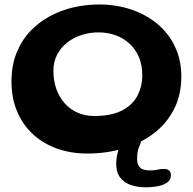

<svg xmlns="http://www.w3.org/2000/svg" viewBox="-20 -616 840 836"><path d="M360 52.5Q288 52.5 227.8 30.8Q167.5 9 123.2 -31.8Q79 -72.5 54.5 -130.5Q30 -188.5 30 -261Q30 -330 51.5 -384.2Q73 -438.5 110.2 -478.5Q147.5 -518.5 196 -544.8Q244.5 -571 299.2 -583.8Q354 -596.5 410 -596.5Q486 -596.5 551.5 -574.5Q617 -552.5 666 -511.2Q715 -470 742.2 -412.2Q769.5 -354.5 769.5 -282.5Q769.5 -203 737.8 -140.8Q706 -78.5 649.8 -35.5Q593.5 7.5 519.2 30Q445 52.5 360 52.5ZM390 -111Q466.5 -111 512.5 -135.5Q558.5 -160 579 -200.5Q599.5 -241 599.5 -288.5Q599.5 -332.5 585 -367Q570.5 -401.5 544.2 -425.8Q518 -450 483.2 -462.5Q448.5 -475 409 -475Q370 -475 334.8 -463.5Q299.5 -452 272 -430.2Q244.5 -408.5 228.5 -377.5Q212.5 -346.5 212.5 -308Q212.5 -263.5 225.8 -227.2Q239 -191 262.8 -165Q286.5 -139 319 -125Q351.5 -111 390 -111ZM612.5 199.5Q580 199.5 551 190Q522 180.5 504 158Q486 135.5 486 96Q486 73 493.2 45.8Q500.5 18.5 513 -4Q524 -23 535 -32.8Q546 -42.5 564 -42.5Q581.5 -42.5 588.5 -34.8Q595.5 -27 595.5 -16Q595.5 2.5 586.2 22.2Q577 42 577 75.5Q577 94.5 583.5 105.8Q590 117 602.8 121.5Q615.5 126 634.5 126Q649.5 126 664.5 122.8Q679.5 119.5 693.5 119.5Q707.5 119.5 715.8 125.8Q724 132 724 148Q724 166.5 708.8 178Q693.5 189.5 668.2 194.5Q643 199.5 612.5 199.5Z"/></svg>

Font: Gluten Medium
Style: Regular
Weight: 500
Designer: Tyler Finck
Foundry: Etcetera Type Company
Version: Version 1.300